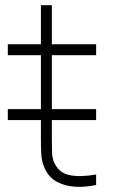

<svg xmlns="http://www.w3.org/2000/svg" viewBox="-20 -710 439 737"><path d="M349 -249H10V-291H349ZM349 -40V0Q308.5 9 269 6.8Q229.5 4.5 198.5 -12.2Q167.5 -29 152 -63Q140 -89.5 138.5 -116.8Q137 -144 137 -179V-690H179V-179Q179 -144 179.8 -122.5Q180.5 -101 190 -82Q208 -46 247 -37.8Q286 -29.5 349 -40ZM349 -498H10V-540H349Z"/></svg>

Font: Manrope Variable Light
Style: Regular
Weight: 200
Designer: Mikhail Sharanda
Foundry: Mikhail Sharanda
Version: Version 4.505